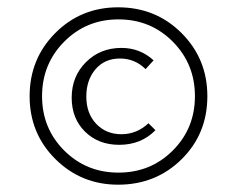

<svg xmlns="http://www.w3.org/2000/svg" viewBox="-20 -495 648 525"><path d="M303 10Q202 10 131.5 -60Q61 -130 61 -232Q61 -334 131 -404.5Q201 -475 303 -475Q406 -475 476.5 -404.5Q547 -334 547 -232Q547 -129 476.5 -59.5Q406 10 303 10ZM155.5 -83.5Q216 -23 304 -23Q392 -23 452.5 -83.5Q513 -144 513 -232Q513 -320 452.5 -381Q392 -442 304 -442Q216 -442 155.5 -381Q95 -320 95 -232Q95 -144 155.5 -83.5ZM306 -99Q249 -99 212.5 -135Q176 -171 176 -228Q176 -286 215 -325Q254 -364 312 -364Q363 -364 400 -330L378 -306Q349 -335 308 -335Q266 -335 241 -305.5Q216 -276 216 -231Q216 -185 243 -156.5Q270 -128 312 -128Q354 -128 386 -158L405 -139Q366 -99 306 -99Z"/></svg>

Font: EauTestSC Semilight
Style: Regular
Weight: 300
Designer: Christian Thalmann (Catharsis Fonts)
Version: Version 0.001;PS 000.001;hotconv 1.0.88;makeotf.lib2.5.64775